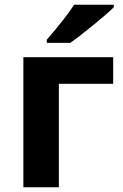

<svg xmlns="http://www.w3.org/2000/svg" viewBox="-20 -786 518 806"><path d="M455.1 -545.9V-434.1H227.1V0H78.1V-545.9ZM176.3 -606V-619.1Q260.3 -716.8 291 -766.1H458V-755.9Q432.6 -730.5 371.3 -680.4Q310.1 -630.4 275.4 -606Z"/></svg>

Font: Zoram GWebM
Style: Bold
Weight: 700
Foundry: Ascender Corporation
Version: Version 1.000